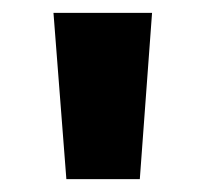

<svg xmlns="http://www.w3.org/2000/svg" viewBox="-20 -819 319 298"><path d="M216 -799H63L83 -541H197Z"/></svg>

Font: Noto Sans Sinhala UI Condensed ExtraBold
Style: Regular
Weight: 800
Width: 3
Designer: Jelle Bosma - Monotype Design Team
Foundry: Monotype Imaging Inc.
Version: Version 2.006